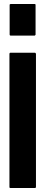

<svg xmlns="http://www.w3.org/2000/svg" viewBox="-20 -942 280 962"><path d="M28.3 -768.6Q28.3 -818.4 28.3 -917Q28.3 -918.9 29.3 -920.9Q31.2 -921.9 34.2 -921.9Q74.2 -921.9 154.3 -921.9Q156.2 -921.9 157.2 -920.9Q158.2 -919.9 158.2 -918Q158.2 -918 158.2 -917Q158.2 -867.2 158.2 -768.6Q158.2 -766.6 156.2 -765.6Q155.3 -763.7 153.3 -763.7Q113.3 -763.7 33.2 -763.7Q30.3 -763.7 29.3 -765.6Q28.3 -766.6 28.3 -768.6ZM160.2 -671.9Q160.2 -587.9 160.2 -420.9Q160.2 -282.2 160.2 -4.9Q160.2 -2.9 158.2 -1Q157.2 0 155.3 0Q114.3 0 32.2 0Q29.3 0 28.3 -1Q27.3 -2.9 27.3 -4.9Q27.3 -88.9 27.3 -255.9Q27.3 -394.5 27.3 -671.9Q27.3 -673.8 28.3 -675.8Q29.3 -677.7 32.2 -677.7Q73.2 -677.7 155.3 -677.7Q157.2 -677.7 158.2 -675.8Q160.2 -673.8 160.2 -671.9Z"/></svg>

Font: Typeface
Style: Regular
Weight: 400
Version: Version 1.0